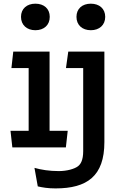

<svg xmlns="http://www.w3.org/2000/svg" viewBox="-20 -800 660 1042"><path d="M52 -520 42 -430.5H135.5V-90H37L47 0H337.5L347.5 -90H249V-520ZM94 -708.5C94 -664 126 -636 172 -636C218.5 -636 250 -664 250 -708.5C250 -753 218.5 -780 172 -780C126 -780 94 -753 94 -708.5ZM167 111 185 211.5C211 217.5 239.5 222.5 281.5 222.5C452.5 222.5 546.5 156 546.5 -29V-520H350.5L338 -430.5H431.5V20C431.5 70 417.5 91 403.5 102C385 116.5 344 128.5 299.5 128.5C247.5 128.5 204 121.5 167 111ZM395 -708.5C395 -664 426.5 -636 473 -636C519 -636 551 -664 551 -708.5C551 -753 519 -780 473 -780C426.5 -780 395 -753 395 -708.5Z"/></svg>

Font: Monaspace Argon Medium
Style: Regular
Weight: 500
Designer: Riley Cran & the Lettermatic Team
Foundry: Lettermatic
Version: Version 1.000 (Monaspace Argon)